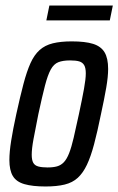

<svg xmlns="http://www.w3.org/2000/svg" viewBox="-20 -668 429 696"><path d="M145 8Q98 8 68.5 -0.5Q39 -9 26.5 -30Q14 -51 14 -88Q14 -117 20.5 -158Q27 -199 39 -254Q53 -318 65 -363.5Q77 -409 90.5 -439Q104 -469 123.5 -486.5Q143 -504 171.5 -511Q200 -518 240 -518Q289 -518 317.5 -509Q346 -500 359 -478.5Q372 -457 372 -418Q372 -390 365 -349.5Q358 -309 346 -254Q333 -190 321 -145Q309 -100 295 -70.5Q281 -41 262 -23.5Q243 -6 214.5 1Q186 8 145 8ZM152 -61Q173 -61 187 -65Q201 -69 211.5 -80Q222 -91 230.5 -112.5Q239 -134 247 -168.5Q255 -203 266 -254Q278 -310 284.5 -346Q291 -382 291 -402Q291 -422 285 -432Q279 -442 267 -445.5Q255 -449 234 -449Q208 -449 191.5 -442.5Q175 -436 164 -416Q153 -396 143 -357.5Q133 -319 119 -254Q108 -199 101.5 -164Q95 -129 95 -107Q95 -88 100.5 -78Q106 -68 119 -64.5Q132 -61 152 -61ZM148 -594 159 -648H389L378 -594Z"/></svg>

Font: Saira ExtraCondensed Medium
Style: Italic
Weight: 500
Width: 2
Italic angle: -12°
Designer: Hector Gatti with collaboration of the Omnibus-Type team
Foundry: Omnibus-Type
Version: Version 1.101